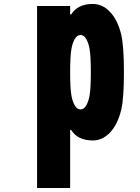

<svg xmlns="http://www.w3.org/2000/svg" viewBox="-20 -697 707 967"><path d="M447.3 -677.1Q496.7 -677.1 534.8 -636.4Q572.9 -595.7 590.5 -522.8Q604.2 -464.2 604.2 -333.3Q604.2 -202.5 590.5 -143.9Q572.9 -71 534.8 -30.3Q496.7 10.4 447.3 10.4Q371.7 10.4 338.5 -42.3H333.3V250H166.7V-666.7H333.3V-624.3H338.5Q371.7 -677.1 447.3 -677.1ZM339.8 -451.2Q333.3 -416 333.3 -333.3Q333.3 -250.7 339.8 -215.5Q345.1 -185.5 356.8 -165.7Q368.5 -145.8 385.4 -145.8Q402.3 -145.8 414.1 -165.7Q425.8 -185.5 431 -215.5Q437.5 -250.7 437.5 -333.3Q437.5 -416 431 -451.2Q425.8 -481.1 414.1 -501Q402.3 -520.8 385.4 -520.8Q368.5 -520.8 356.8 -501Q345.1 -481.1 339.8 -451.2Z"/></svg>

Font: Monoid
Style: Bold
Weight: 700
Width: 4
Designer: Andreas Larsen (@larsenwork)
Version: Version 0.61